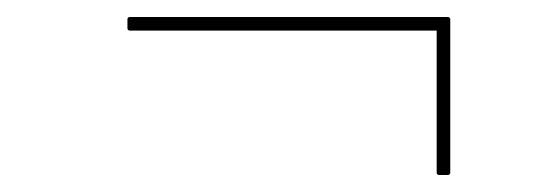

<svg xmlns="http://www.w3.org/2000/svg" viewBox="-20 -329 640 226"><path d="M497 -123Q494 -123 494 -126V-293H133Q130 -293 130 -296V-306Q130 -309 133 -309H507Q510 -309 510 -306V-126Q510 -123 507 -123Z"/></svg>

Font: Sofia Sans Hairline
Style: Italic
Weight: 1
Italic angle: -9°
Designer: Botio Nikoltchev, Ani Petrova
Foundry: lettersoup
Version: Version 4.102